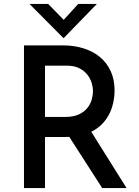

<svg xmlns="http://www.w3.org/2000/svg" viewBox="-20 -957 705 977"><path d="M301 -726Q358 -726 406.5 -710.5Q455 -695 489.5 -666Q524 -637 543.5 -594.5Q563 -552 563 -496Q563 -453 550 -411Q537 -369 508 -335Q479 -301 432 -280.5Q385 -260 315 -260H209V0H102V-726ZM313 -362Q354 -362 381.5 -375Q409 -388 424.5 -407.5Q440 -427 446.5 -449.5Q453 -472 453 -493Q453 -513 446.5 -535Q440 -557 424.5 -577Q409 -597 383 -610Q357 -623 319 -623H209V-362ZM436 -300 624 0H500L309 -297ZM225 -937 316 -844 286 -836 378 -937H473L304 -763H303L130 -937Z"/></svg>

Font: Josefin Sans Thin Medium
Style: Regular
Weight: 500
Version: Version 2.000